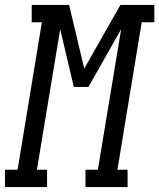

<svg xmlns="http://www.w3.org/2000/svg" viewBox="-67 -755 643 775"><path d="M-47 0V-70H4L102 -665H61V-735H212L273 -478L419 -735H556V-665H505L407 -70H448V0H278V-70H328L422 -637L290 -404H231L176 -637L82 -70H123V0Z"/></svg>

Font: Iosevka Gothic
Style: Italic
Weight: 400
Italic angle: -9°
Monospace: yes
Designer: Belleve Invis
Foundry: Belleve Invis
Version: Version 15.5.1; ttfautohint (v1.8.4)